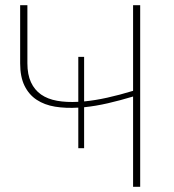

<svg xmlns="http://www.w3.org/2000/svg" viewBox="-20 -723 674 743"><path d="M522.5 0H495V-349.5Q445.5 -334.5 397.8 -323.5Q350 -312.5 305.5 -308V-149.5H283V-306.5Q234.5 -303.5 193.2 -310.2Q152 -317 122 -336.8Q92 -356.5 75 -391Q58 -425.5 58 -478V-703H86V-478Q86 -434.5 99.8 -404.8Q113.5 -375 139 -357.2Q164.5 -339.5 201 -333Q237.5 -326.5 283 -329V-503H305.5V-330.5Q347.5 -334.5 395 -345Q442.5 -355.5 495 -371.5V-703H522.5Z"/></svg>

Font: Lato Thin
Style: Regular
Weight: 200
Designer: Lukasz Dziedzic
Foundry: tyPoland Lukasz Dziedzic
Version: Version 2.007; 2014-02-27